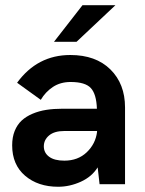

<svg xmlns="http://www.w3.org/2000/svg" viewBox="-20 -710 558 740"><path d="M424.8 -689.9 274.9 -548.8H188L297.9 -689.9ZM251 -498Q349.1 -498 405.5 -442.4Q461.9 -386.7 461.9 -295.9V0H363.8L356.4 -64.9Q334 -28.8 291.3 -9.5Q248.5 9.8 204.1 9.8Q126.5 9.8 76.7 -32.7Q26.9 -75.2 26.9 -149.9Q26.9 -181.2 36.6 -205.3Q46.4 -229.5 63.5 -245.4Q80.6 -261.2 105.5 -271.7Q130.4 -282.2 158.7 -286.6Q187 -291 221.2 -291H353.5Q351.6 -347.2 330.1 -370.6Q308.6 -394 252 -394Q212.9 -394 183.8 -374.8Q154.8 -355.5 137.2 -325.2L45.9 -391.1Q124 -498 251 -498ZM228 -90.8Q280.3 -90.8 314.2 -123Q348.1 -155.3 354 -201.2V-205.1H228Q189.5 -205.1 169.2 -188Q148.9 -170.9 148.9 -146Q148.9 -121.1 169.2 -106Q189.5 -90.8 228 -90.8Z"/></svg>

Font: HK Grotesk Legacy
Style: Bold
Weight: 700
Designer: Alfredo Marco Pradil
Foundry: Hanken Design Co.
Version: Version 2.022;PS 002.022;hotconv 1.0.88;makeotf.lib2.5.64775